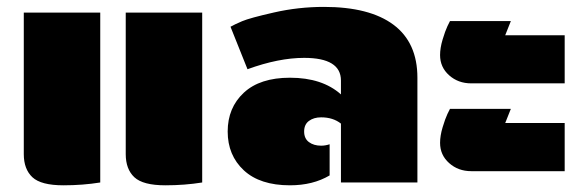

<svg xmlns="http://www.w3.org/2000/svg" viewBox="-20 -537 1715 565"><path d="M350 -83.3V-500H575V0Q523.3 8.3 466.7 8.3Q400.8 8.3 375.4 -15.4Q350 -39.2 350 -83.3ZM50 -83.3V-500H275V0Q223.3 8.3 166.7 8.3Q100.8 8.3 75.4 -15.4Q50 -39.2 50 -83.3Z M833.3 -308.3Q928.3 -308.3 983.3 -259.2V-300Q983.3 -366.7 875 -366.7Q800 -366.7 708.3 -333.3L658.3 -458.3Q670 -465 692.5 -474.6Q715 -484.2 786.7 -500.4Q858.3 -516.7 933.3 -516.7Q1067.5 -516.7 1137.9 -464.2Q1208.3 -411.7 1208.3 -308.3V0H983.3V-173.3Q960 -191.7 925 -191.7Q903.3 -191.7 889.2 -181.2Q875 -170.8 875 -150Q875 -129.2 889.2 -118.8Q903.3 -108.3 925 -108.3Q937.5 -108.3 950 -112.5V-20.8Q900.8 8.3 833.3 8.3Q745 8.3 697.5 -35.8Q650 -80 650 -150Q650 -220 697.5 -264.2Q745 -308.3 833.3 -308.3Z M1275 -116.7Q1275 -137.5 1282.5 -162.5Q1290 -187.5 1296.7 -201.7L1304.2 -216.7H1483.3L1466.7 -175H1641.7V-33.3H1366.7Q1328.3 -33.3 1301.7 -57.1Q1275 -80.8 1275 -116.7ZM1275 -375Q1275 -395.8 1282.5 -420.8Q1290 -445.8 1296.7 -460L1304.2 -475H1483.3L1466.7 -433.3H1641.7V-291.7H1366.7Q1328.3 -291.7 1301.7 -315.4Q1275 -339.2 1275 -375Z"/></svg>

Font: BoonTook
Style: Regular
Weight: 400
Designer: Sungsit Sawaiwan
Foundry: FontUni
Version: Version 3.0